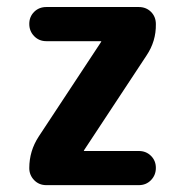

<svg xmlns="http://www.w3.org/2000/svg" viewBox="-20 -540 540 560"><path d="M407.2 -377.9 225.6 -102.5Q225.6 -101.6 225.1 -101.6Q224.6 -101.6 224.6 -100.6Q224.6 -99.6 225.6 -99.6H384.8Q406.2 -99.6 420.4 -85.4Q434.6 -71.3 434.6 -50.3Q434.6 -29.3 420.4 -14.6Q406.2 0 384.8 0H115.2Q93.8 0 79.6 -14.6Q65.4 -29.3 65.4 -49.8Q65.4 -99.6 92.8 -141.6L274.4 -417Q274.4 -418 274.9 -418Q275.4 -418 275.4 -418.9Q275.4 -419.9 274.4 -419.9H115.2Q93.8 -419.9 79.6 -434.6Q65.4 -449.2 65.4 -470.2Q65.4 -491.2 79.6 -505.4Q93.8 -519.5 115.2 -519.5H384.8Q406.2 -519.5 420.4 -505.4Q434.6 -491.2 434.6 -469.7Q435.5 -419.9 407.2 -377.9Z"/></svg>

Font: Rounded Mgen+ 1mn bold
Style: Bold
Weight: 700
Designer: [Source Han Sans]
Ryoko NISHIZUKA  (kana & ideographs); Paul D. Hunt (Latin, Greek & Cyrillic); Wenlong ZHANG  (bopomofo
Version: Version 1.059.20150602